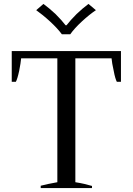

<svg xmlns="http://www.w3.org/2000/svg" viewBox="-20 -961 679 981"><path d="M236 -851C262 -827 282 -805 296 -786C296 -786 339 -786 339 -786C353 -806 373 -828 399 -852C425 -876 449 -895 470 -909C470 -909 432 -941 432 -941C412 -926 392 -909 371 -889C350 -868 333 -849 320 -832C320 -832 315 -832 315 -832C302 -849 285 -868 264 -889C243 -909 222 -926 202 -941C202 -941 165 -909 165 -909C186 -894 210 -875 236 -851ZM188 -12C188 -12 188 0 188 0C188 0 450 0 450 0C450 0 450 -11 450 -11C426 -18 398 -25 365 -30C365 -30 365 -663 365 -663C365 -663 550 -663 550 -663C551 -648 555 -626 561 -599C566 -571 572 -552 577 -543C577 -543 598 -543 598 -543C598 -543 598 -700 598 -700C598 -700 40 -700 40 -700C40 -700 40 -543 40 -543C40 -543 61 -543 61 -543C66 -552 72 -571 78 -599C83 -626 87 -648 88 -663C88 -663 273 -663 273 -663C273 -663 273 -30 273 -30C239 -24 211 -18 188 -12Z"/></svg>

Font: BUSH 25 TRIRONG
Style: Regular
Weight: 400
Designer: Katatrad Team
Foundry: CadsonDemak